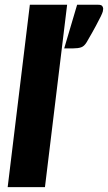

<svg xmlns="http://www.w3.org/2000/svg" viewBox="-20 -768 444 788"><path d="M382.5 -748.5Q396 -748.5 399.8 -743Q403.5 -737.5 403.5 -732Q403.5 -727.5 402 -721.2Q400.5 -715 393.8 -701Q387 -687 373.5 -661.8Q360 -636.5 335.5 -594.5Q325.5 -578 313 -573.8Q300.5 -569.5 281.5 -569.5H243.5L296.5 -748.5ZM11.5 0 102.5 -748.5H255.5L164.5 0Z"/></svg>

Font: Lato Black
Style: Italic
Weight: 900
Italic angle: -7°
Designer: Lukasz Dziedzic
Foundry: tyPoland Lukasz Dziedzic
Version: Version 2.007; 2014-02-27